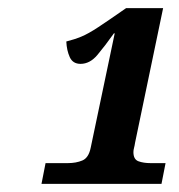

<svg xmlns="http://www.w3.org/2000/svg" viewBox="-20 -839 441 472"><path d="M82 -387 92 -438H147Q167 -438 182.5 -444.5Q198 -451 203 -476L262 -757H260Q238 -726 219.5 -704Q201 -682 178 -682Q159 -682 151.5 -698.5Q144 -715 143 -737Q163 -742 180 -749Q197 -756 222 -772.5Q247 -789 290 -819H381L312 -488Q311 -481 309.5 -475.5Q308 -470 308 -465Q308 -447 320.5 -442.5Q333 -438 350 -438H387L377 -387Z"/></svg>

Font: Noto Serif Black
Style: Italic
Weight: 900
Italic angle: -12°
Designer: Monotype Design Team
Foundry: Monotype Imaging Inc.
Version: Version 2.013